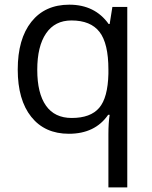

<svg xmlns="http://www.w3.org/2000/svg" viewBox="-20 -565 653 825"><path d="M288.1 -58.1Q369.1 -58.1 406.2 -101.6Q443.4 -145 445.8 -248V-266.1Q445.8 -378.4 407.7 -427.7Q369.6 -477.1 287.1 -477.1Q215.8 -477.1 178 -421.6Q140.1 -366.2 140.1 -265.1Q140.1 -164.1 177.5 -111.1Q214.8 -58.1 288.1 -58.1ZM275.9 9.8Q172.4 9.8 114.3 -63Q56.2 -135.7 56.2 -266.1Q56.2 -397.5 114.7 -471.2Q173.3 -544.9 277.8 -544.9Q387.7 -544.9 446.8 -461.9H451.2L462.9 -535.2H526.9V240.2H445.8V11.2Q445.8 -37.6 451.2 -71.8H444.8Q388.7 9.8 275.9 9.8Z"/></svg>

Font: Zoram GWebM
Style: Regular
Weight: 400
Foundry: Ascender Corporation
Version: Version 1.000